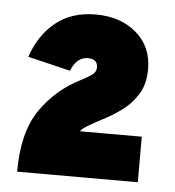

<svg xmlns="http://www.w3.org/2000/svg" viewBox="-40 -910 459 504"><g transform="rotate(5 190.0 -658.5)"><path d="M23 -444Q23 -547.5 63.5 -606.8Q104 -666 170 -699Q185 -706.5 196.5 -714.5Q208 -722.5 208 -735Q208 -757 182 -757Q153 -757 138 -720L26 -747Q45.5 -805 87.5 -839Q129.5 -873 193 -873Q258.5 -873 300.2 -837.2Q342 -801.5 342 -742Q342 -702.5 325.5 -676Q309 -649.5 286 -632.5Q263 -615.5 243 -605Q219 -592.5 200.5 -581.8Q182 -571 178 -564H341V-444Z"/></g></svg>

Font: Overpass Black
Style: Regular
Weight: 900
Designer: Delve Withrington, Dave Bailey, Thomas Jockin
Foundry: Delve Fonts LLC
Version: Version 4.000; ttfautohint (v1.8.3)